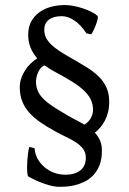

<svg xmlns="http://www.w3.org/2000/svg" viewBox="-20 -723 509 758"><path d="M262.7 -258.3Q275.4 -251.5 288.3 -244.9Q301.3 -238.3 313.5 -231Q329.1 -240.7 338.1 -256.1Q347.2 -271.5 347.2 -290Q347.2 -312.5 338.1 -330.8Q329.1 -349.1 310.5 -366.5Q292 -383.8 263.9 -401.1Q235.8 -418.5 197.8 -439Q186.5 -444.8 176.3 -451.4Q166 -458 156.2 -464.8Q147.5 -461.9 141.1 -454.6Q134.8 -447.3 130.6 -438Q126.5 -428.7 124.3 -418.9Q122.1 -409.2 122.1 -401.4Q122.1 -378.9 130.4 -361.6Q138.7 -344.2 155.8 -328.4Q172.9 -312.5 199.5 -295.9Q226.1 -279.3 262.7 -258.3ZM411.1 -320.3Q411.1 -298.8 406.5 -280.3Q401.9 -261.7 393.8 -246.3Q385.7 -231 375.5 -219.2Q365.2 -207.5 354.5 -199.2Q367.2 -185.5 374.8 -168.5Q382.3 -151.4 382.3 -128.4Q382.3 -93.8 372.6 -69.8Q362.8 -45.9 347.2 -30Q331.5 -14.2 312.5 -5.1Q293.5 3.9 274.9 8.3Q256.3 12.7 240.2 13.7Q224.1 14.6 214.4 14.6Q202.6 14.6 188.2 11.7Q173.8 8.8 158 3.4Q142.1 -2 125.2 -9.5Q108.4 -17.1 92.3 -25.9Q88.9 -27.3 87.6 -41.7Q86.4 -56.2 87.2 -75Q87.9 -93.8 90.1 -112.8Q92.3 -131.8 95.7 -143.1L116.7 -137.7Q117.7 -117.2 127.4 -98.4Q137.2 -79.6 153.6 -64.9Q169.9 -50.3 191.7 -41.7Q213.4 -33.2 238.8 -33.2Q273.9 -33.2 296.4 -49.8Q318.8 -66.4 318.8 -101.1Q318.8 -120.6 308.3 -134.8Q297.9 -148.9 280.5 -160.4Q263.2 -171.9 241.5 -182.1Q219.7 -192.4 197.8 -204.6Q165.5 -222.2 139.6 -240Q113.8 -257.8 95.7 -278.1Q77.6 -298.3 67.9 -322.8Q58.1 -347.2 58.1 -378.4Q58.1 -396.5 63.7 -413.3Q69.3 -430.2 78.9 -445.1Q88.4 -460 100.8 -471.9Q113.3 -483.9 127 -492.7Q109.9 -512.2 100.6 -535.2Q91.3 -558.1 91.3 -585.9Q91.3 -616.2 103.5 -638.4Q115.7 -660.6 136 -675Q156.2 -689.5 182.4 -696.3Q208.5 -703.1 236.3 -703.1Q251.5 -703.1 269.8 -699.7Q288.1 -696.3 305.9 -690.4Q323.7 -684.6 339.4 -677Q355 -669.4 364.7 -660.6Q367.7 -657.7 365.5 -647.5Q363.3 -637.2 358.6 -625Q354 -612.8 348.6 -602.1Q343.3 -591.3 340.3 -587.4L321.3 -591.3Q297.9 -626.5 272.7 -642.8Q247.6 -659.2 223.6 -659.2Q191.4 -659.2 173.1 -645.3Q154.8 -631.3 154.8 -605.5Q154.8 -588.4 161.6 -574.5Q168.5 -560.5 181.9 -547.4Q195.3 -534.2 215.6 -521Q235.8 -507.8 262.7 -492.7Q295.4 -474.1 322.5 -457.3Q349.6 -440.4 369.4 -421.1Q389.2 -401.9 400.1 -377.9Q411.1 -354 411.1 -320.3Z"/></svg>

Font: Gentium Basic
Style: Regular
Weight: 400
Designer: J. Victor Gaultney and Annie Olsen
Foundry: SIL International
Version: Version 1.100